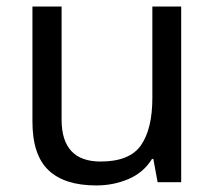

<svg xmlns="http://www.w3.org/2000/svg" viewBox="-20 -556 658 586"><path d="M533 -536V0H461L448 -71H444Q418 -29 372 -9.5Q326 10 274 10Q177 10 128 -36.5Q79 -83 79 -185V-536H168V-191Q168 -63 287 -63Q376 -63 410.5 -113Q445 -163 445 -257V-536Z"/></svg>

Font: Noto Sans Gothic
Style: Regular
Weight: 400
Designer: Monotype Design Team
Foundry: Monotype Imaging Inc.
Version: Version 2.001; ttfautohint (v1.8.4.7-5d5b)